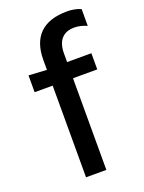

<svg xmlns="http://www.w3.org/2000/svg" viewBox="-140 -803 653 870"><g transform="rotate(-20 186.0 -368.0)"><path d="M296 -736Q333 -736 362 -723V-642Q331 -656 302 -656Q261 -656 239.5 -632Q218 -608 218 -561V-520H335V-442H218V0H120V-442H33V-523L120 -518V-565Q120 -650 164.5 -693Q209 -736 296 -736Z"/></g></svg>

Font: Non Bureau
Style: Regular
Weight: 400
Designer: Jona Saucedo
Foundry: Non Foundry
Version: Version 1.000; ttfautohint (v1.8.4)